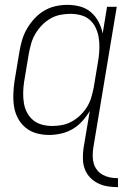

<svg xmlns="http://www.w3.org/2000/svg" viewBox="-20 -548 540 791"><path d="M466 223Q444 223 422.5 219.5Q401 216 382.5 206.5Q364 197 350 182Q336 167 329 147.5Q322 128 321.5 106.5Q321 85 324 63L350 -91Q337 -69 319 -49Q301 -29 278.5 -16Q256 -3 231 2.5Q206 8 182 8Q155 8 130 1Q105 -6 85.5 -22Q66 -38 54 -60.5Q42 -83 38 -108.5Q34 -134 35 -161Q36 -188 40 -215L60 -335Q64 -359 71 -383Q78 -407 91 -429.5Q104 -452 122 -471.5Q140 -491 162 -504Q184 -517 208.5 -522.5Q233 -528 257 -528Q285 -528 310.5 -521Q336 -514 355 -497.5Q374 -481 386 -458Q398 -435 403 -410L421 -520H461L364 63Q362 79 362 95.5Q362 112 366.5 126.5Q371 141 380.5 153Q390 165 404 172.5Q418 180 433.5 183Q449 186 466 186ZM196 -29Q216 -29 236.5 -33Q257 -37 276 -47.5Q295 -58 311 -73.5Q327 -89 338.5 -107.5Q350 -126 356 -146.5Q362 -167 366 -187L386 -307Q389 -329 389.5 -351Q390 -373 386.5 -394Q383 -415 374 -434Q365 -453 349.5 -466.5Q334 -480 313 -485.5Q292 -491 270 -491Q250 -491 229 -487Q208 -483 188.5 -472Q169 -461 153.5 -445Q138 -429 126.5 -410Q115 -391 109 -370.5Q103 -350 99 -329L79 -209Q76 -188 75.5 -166Q75 -144 78.5 -123Q82 -102 91.5 -84Q101 -66 116.5 -53Q132 -40 153 -34.5Q174 -29 196 -29Z"/></svg>

Font: Iosevka Extralight
Style: Italic
Weight: 200
Italic angle: -9°
Monospace: yes
Designer: Belleve Invis
Foundry: Belleve Invis
Version: Version 32.5.0; ttfautohint (v1.8.4)